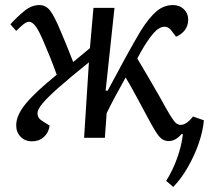

<svg xmlns="http://www.w3.org/2000/svg" viewBox="-20 -544 826 758"><path d="M397 -186H405Q446 -263 476.5 -318.5Q507 -374 536 -423Q569 -475 598 -499.5Q627 -524 663 -524Q689 -524 706 -507.5Q723 -491 723 -467Q723 -443 710 -425.5Q697 -408 675 -399L656 -424Q641 -443 619.5 -437Q598 -431 574 -398Q562 -382 549 -361Q536 -340 522 -313Q545 -275 567.5 -236Q590 -197 608 -166Q637 -113 652 -88.5Q667 -64 675.5 -57.5Q684 -51 693 -51Q716 -51 742 -84L785 -69Q781 -25 764 23.5Q747 72 721 117Q695 162 664 194L636 170Q662 129 679.5 80Q697 31 702 -14L697 -15Q673 13 646 13Q632 13 620.5 5.5Q609 -2 595.5 -23Q582 -44 561 -84Q542 -119 519 -162Q496 -205 476 -238Q455 -201 435 -163.5Q415 -126 401 -97L394 0H312L331 -298Q254 -236 209.5 -196.5Q165 -157 146.5 -134Q128 -111 128 -97Q128 -78 146 -67L176 -48Q172 -20 153 -3Q134 14 106 14Q79 14 61.5 -4Q44 -22 44 -49Q44 -89 82 -135Q120 -181 204 -249Q191 -285 178 -317.5Q165 -350 154 -375Q134 -423 120.5 -440.5Q107 -458 95 -458Q85 -458 72.5 -448Q60 -438 44 -422L21 -448Q48 -478 76.5 -501Q105 -524 135 -524Q161 -524 178 -502Q195 -480 219 -422Q242 -369 269 -299L335 -354L349 -513H432Z"/></svg>

Font: Literata 36pt
Style: Italic
Weight: 400
Italic angle: -2°
Designer: Latin by Veronika Burian and Jose Scaglione. Greek by Irene Vlachou. Cyrillic by Vera Evstafieva
Foundry: TypeTogether
Version: Version 3.002